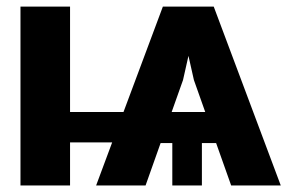

<svg xmlns="http://www.w3.org/2000/svg" viewBox="-20 -566 877 586"><path d="M836.9 0H685.5L639.6 -129.4H596.2V0H505.9V-129.4H470.2L424.3 0H273.4L322.3 -131.3H193.8V0H42.5V-545.9H193.8V-224.1H356.9L477.1 -545.9H632.3ZM503.9 -224.1H606.4L571.8 -321.8L555.2 -395.5L538.6 -321.8Z"/></svg>

Font: Inter Tight Stencil
Style: Bold
Weight: 700
Designer: Rasmus Andersson
Foundry: rsms
Version: Version 3.004;Glyphs 3.1.2 (3151)